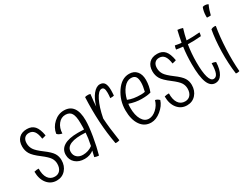

<svg xmlns="http://www.w3.org/2000/svg" viewBox="-63 -1311 2508 1921"><g transform="rotate(-30 1191.0 -350.0)"><path d="M206 -280Q275 -229 296.5 -193.5Q318 -158 318 -115Q318 -48 278.5 -4Q239 40 177 40Q109 40 67 -12Q25 -64 25 -149Q40 -153 52 -154.5Q64 -156 77 -155Q75 -84 102 -44Q129 -4 179 -4Q218 -4 240.5 -31Q263 -58 263 -104Q263 -141 243.5 -171.5Q224 -202 161 -250Q89 -304 66.5 -342Q44 -380 44 -427Q44 -488 77.5 -522.5Q111 -557 171 -557Q227 -557 258.5 -522Q290 -487 303 -408Q292 -404 280.5 -401Q269 -398 258 -396Q250 -457 228.5 -485Q207 -513 169 -513Q136 -513 117.5 -492Q99 -471 99 -433Q99 -394 119.5 -361.5Q140 -329 206 -280Z M726 -338Q726 -271 708 -162.5Q690 -54 665 34Q654 34 641.5 31.5Q629 29 616 24Q620 8 625.5 -16Q631 -40 632 -43Q611 -26 584 -17Q557 -8 527 -8Q461 -8 420.5 -44Q380 -80 380 -138Q380 -202 435 -235.5Q490 -269 595 -269Q609 -269 623.5 -268.5Q638 -268 666 -267Q667 -279 667 -293.5Q667 -308 667 -341Q667 -419 646 -453.5Q625 -488 576 -488Q527 -488 493.5 -446Q460 -404 458 -340Q436 -345 423.5 -351.5Q411 -358 403 -369Q414 -437 466.5 -485Q519 -533 585 -533Q655 -533 690.5 -484Q726 -435 726 -338ZM438 -138Q438 -99 464 -75.5Q490 -52 532 -52Q563 -52 591.5 -61.5Q620 -71 643 -89Q653 -136 657.5 -168.5Q662 -201 664 -232Q552 -239 495 -215.5Q438 -192 438 -138Z M918 3Q913 5 906.5 6.5Q900 8 892 9Q885 10 880 9.5Q875 9 870 8Q846 -122 838 -258.5Q830 -395 837 -542Q843 -545 850.5 -546Q858 -547 874 -547Q878 -547 882 -546.5Q886 -546 899 -543Q893 -494 890 -462.5Q887 -431 886 -404Q908 -484 947 -532Q986 -580 1027 -580Q1064 -580 1080.5 -554Q1097 -528 1097 -470Q1097 -457 1096 -442Q1095 -427 1094 -411Q1087 -409 1077.5 -408Q1068 -407 1050 -407Q1052 -423 1053 -438Q1054 -453 1054 -467Q1054 -501 1046 -516.5Q1038 -532 1021 -532Q984 -532 947 -458.5Q910 -385 887 -266Q890 -212 897.5 -147Q905 -82 918 3Z M1186 -309Q1217 -296 1253 -290Q1289 -284 1336 -284Q1348 -284 1361.5 -285.5Q1375 -287 1381 -289Q1388 -318 1392 -343Q1396 -368 1396 -389Q1396 -437 1380 -457.5Q1364 -478 1328 -478Q1282 -478 1243 -431Q1204 -384 1186 -309ZM1428 -167Q1440 -165 1452.5 -158Q1465 -151 1474 -141Q1456 -83 1399 -36.5Q1342 10 1285 10Q1208 10 1164 -54Q1120 -118 1120 -225Q1120 -339 1182.5 -431.5Q1245 -524 1333 -524Q1388 -524 1419.5 -487.5Q1451 -451 1451 -388Q1451 -353 1444.5 -319Q1438 -285 1426 -255Q1407 -249 1381 -246Q1355 -243 1319 -243Q1284 -243 1248 -249.5Q1212 -256 1178 -268Q1176 -256 1175.5 -244.5Q1175 -233 1175 -221Q1175 -138 1204.5 -86.5Q1234 -35 1284 -35Q1328 -35 1370.5 -73.5Q1413 -112 1428 -167Z M1711 -280Q1780 -229 1801.5 -193.5Q1823 -158 1823 -115Q1823 -48 1783.5 -4Q1744 40 1682 40Q1614 40 1572 -12Q1530 -64 1530 -149Q1545 -153 1557 -154.5Q1569 -156 1582 -155Q1580 -84 1607 -44Q1634 -4 1684 -4Q1723 -4 1745.5 -31Q1768 -58 1768 -104Q1768 -141 1748.5 -171.5Q1729 -202 1666 -250Q1594 -304 1571.5 -342Q1549 -380 1549 -427Q1549 -488 1582.5 -522.5Q1616 -557 1676 -557Q1732 -557 1763.5 -522Q1795 -487 1808 -408Q1797 -404 1785.5 -401Q1774 -398 1763 -396Q1755 -457 1733.5 -485Q1712 -513 1674 -513Q1641 -513 1622.5 -492Q1604 -471 1604 -433Q1604 -394 1624.5 -361.5Q1645 -329 1711 -280Z M2103 -203Q2115 -202 2127 -199Q2139 -196 2148 -191Q2145 -106 2116 -58.5Q2087 -11 2038 -11Q1981 -11 1953.5 -80.5Q1926 -150 1926 -295Q1926 -345 1929 -393Q1932 -441 1939 -489Q1917 -491 1898.5 -493.5Q1880 -496 1863 -499Q1864 -509 1866.5 -519Q1869 -529 1873 -541Q1893 -537 1911 -534Q1929 -531 1945 -530Q1951 -564 1958 -597Q1965 -630 1973 -663Q1987 -662 2000 -659.5Q2013 -657 2032 -651Q2022 -619 2014 -587.5Q2006 -556 2000 -526Q2032 -525 2069.5 -526Q2107 -527 2152 -531Q2152 -522 2150 -512Q2148 -502 2145 -491Q2102 -487 2064 -486Q2026 -485 1992 -486Q1984 -438 1980 -387.5Q1976 -337 1976 -286Q1976 -174 1993 -115Q2010 -56 2043 -56Q2073 -56 2087.5 -91Q2102 -126 2103 -203Z M2338 -739Q2349 -738 2356.5 -736Q2364 -734 2372 -729Q2360 -704 2350.5 -675.5Q2341 -647 2335 -621Q2328 -620 2315.5 -620Q2303 -620 2291 -621Q2290 -625 2290 -629.5Q2290 -634 2290 -643Q2290 -666 2295 -692Q2300 -718 2308 -735Q2317 -738 2323 -739Q2329 -740 2338 -739ZM2271 -498Q2280 -503 2289 -505.5Q2298 -508 2307 -508Q2311 -508 2316 -507.5Q2321 -507 2326 -505Q2306 -393 2300 -252Q2294 -111 2304 4Q2298 6 2291.5 7.5Q2285 9 2278 9Q2274 9 2270 8.5Q2266 8 2262 7Q2245 -117 2248 -253.5Q2251 -390 2271 -498Z"/></g></svg>

Font: Atma Light
Style: Regular
Weight: 300
Designer: Gregori Vincens, Jeremie Hornus, Riccardo Olocco, Yoann Minet.
Foundry: black foundry
Version: Version 1.102;PS 1.100;hotconv 1.0.86;makeotf.lib2.5.63406